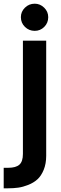

<svg xmlns="http://www.w3.org/2000/svg" viewBox="-28 -770 330 1039"><path d="M160 -603Q129 -603 107 -624.5Q85 -646 85 -677Q85 -707 107 -728.5Q129 -750 160 -750Q189 -750 211 -728.5Q233 -707 233 -677Q233 -646 211.5 -624.5Q190 -603 160 -603ZM-8 249V138H16Q58 138 77 121Q96 104 96 63V-550H222V73Q222 116 208.5 149Q195 182 174.5 200.5Q154 219 125 230.5Q96 242 70.5 245.5Q45 249 16 249Z"/></svg>

Font: Oakes Grotesk
Style: Bold
Weight: 600
Designer: Samuel Oakes
Foundry: Samuel Oakes
Version: Version 1.000;PS 001.000;hotconv 1.0.88;makeotf.lib2.5.64775